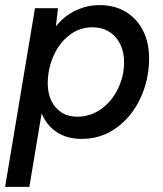

<svg xmlns="http://www.w3.org/2000/svg" viewBox="-24 -532 639 752"><path d="M113 -500H203L195 -429Q228 -470 272.5 -491Q317 -512 366 -512Q424 -512 468 -486Q512 -460 536 -412.5Q560 -365 560 -304Q560 -221 526.5 -148.5Q493 -76 433 -32Q373 12 296 12Q239 12 199 -14Q159 -40 139 -88L91 200H-4ZM278 -75Q331 -75 373 -105.5Q415 -136 438.5 -185.5Q462 -235 462 -288Q462 -349 428 -387Q394 -425 338 -425Q286 -425 246 -393Q206 -361 184.5 -310.5Q163 -260 163 -206Q163 -147 194.5 -111Q226 -75 278 -75Z"/></svg>

Font: Oak Sans Medium
Style: Italic
Weight: 500
Italic angle: -9.49998°
Foundry: Erik Kennedy, Walven
Version: Version 1.000